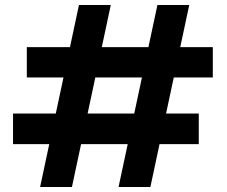

<svg xmlns="http://www.w3.org/2000/svg" viewBox="-20 -746 907 766"><path d="M453 0 608 -726H735L580 0ZM140 0 295 -726H422L267 0ZM32 -171V-293H773V-171ZM87 -437V-558H829V-437Z"/></svg>

Font: DM Sans 28pt
Style: Bold
Weight: 700
Version: Version 4.004;gftools[0.9.30]